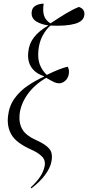

<svg xmlns="http://www.w3.org/2000/svg" viewBox="-20 -822 482 1051"><path d="M152 209 148 204Q184 170 201 143.5Q218 117 224 89Q231 56 209.5 34.5Q188 13 151 -3Q70 -39 43.5 -83.5Q17 -128 24 -187Q30 -242 59.5 -283Q89 -324 132 -353Q175 -382 220 -402L221 -405Q174 -420 151.5 -454Q129 -488 135 -539Q139 -582 165.5 -617Q192 -652 245 -683Q209 -687 180.5 -703.5Q152 -720 153 -752Q154 -779 174 -790.5Q194 -802 219 -802Q213 -763 221 -737Q229 -711 256 -694Q306 -727 342.5 -749Q379 -771 412 -784Q444 -773 442 -743Q440 -706 391 -692Q342 -678 256 -682Q231 -660 212.5 -625Q194 -590 190 -544Q186 -498 198.5 -467Q211 -436 236 -412Q275 -431 303.5 -442Q332 -453 351 -457Q361 -438 356 -413Q351 -391 335.5 -378.5Q320 -366 304 -366Q290 -366 276 -372.5Q262 -379 233 -396Q168 -358 130.5 -305Q93 -252 87 -194Q83 -145 103.5 -112Q124 -79 176 -56Q230 -32 250.5 -7Q271 18 261 65Q254 99 226 136.5Q198 174 152 209Z"/></svg>

Font: Noto Serif Display ExtraCondensed Light
Style: Italic
Weight: 300
Width: 2
Italic angle: -12°
Designer: Monotype Design Team
Foundry: Monotype Imaging Inc.
Version: Version 2.009